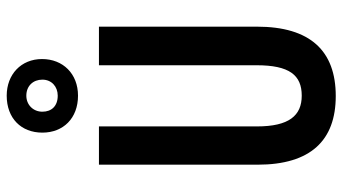

<svg xmlns="http://www.w3.org/2000/svg" viewBox="-250 -786 1046 587"><g transform="rotate(-90 273.5 -493.0)"><path d="M274 -778C341 -778 386 -824 386 -888C386 -952 339 -996 274 -996C205 -996 161 -952 161 -887C161 -823 205 -778 274 -778ZM274 -840C242 -840 225 -859 225 -887C225 -915 246 -936 274 -936C304 -936 323 -915 323 -887C323 -859 302 -840 274 -840ZM485 -231V-714H367V-232C367 -132 337 -94 274 -94C213 -94 180 -133 180 -231V-714H63V-229C63 -67 137 10 273 10C411 10 485 -68 485 -231Z"/></g></svg>

Font: Noto Sans Myanmar UI ExtraCondensed SemiBold
Style: Regular
Weight: 600
Width: 2
Designer: Monotype Design Team
Foundry: Monotype Imaging Inc.
Version: Version 2.103